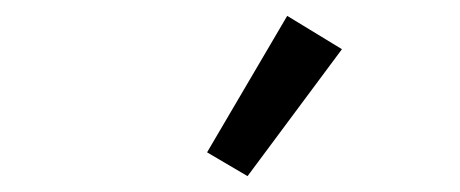

<svg xmlns="http://www.w3.org/2000/svg" viewBox="-20 -806 580 242"><path d="M292 -584 241 -614 342 -786 411 -744Z"/></svg>

Font: IBM Plex Sans Condensed Text
Style: Italic
Weight: 450
Width: 3
Italic angle: -11°
Designer: Mike Abbink, Paul van der Laan, Pieter van Rosmalen
Foundry: Bold Monday
Version: Version 1.1